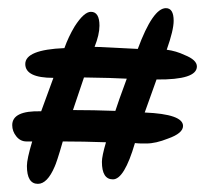

<svg xmlns="http://www.w3.org/2000/svg" viewBox="-20 -647 543 471"><path d="M73 -196Q46 -196 46 -240Q46 -257 59 -300H45Q30 -300 20 -312.5Q10 -325 10 -340Q10 -376 81 -374L111 -456Q42 -456 42 -490Q42 -525 138 -529Q148 -557 163 -582Q186 -618 203 -618Q224 -618 224 -584Q224 -562 212 -532Q223 -532 249.5 -530.5Q276 -529 318 -527Q355 -627 387 -627Q406 -627 406 -596Q406 -573 389 -525Q412 -522 433 -512Q463 -500 463 -484Q463 -451 364 -452L335 -371Q429 -367 429 -338Q429 -320 392 -307Q362 -295 339 -295Q334 -295 327.5 -295Q321 -295 311 -296Q285 -207 257 -207Q230 -207 230 -250Q230 -264 240 -298Q212 -299 185.5 -299.5Q159 -300 134 -300Q126 -272 121 -257Q116 -242 114 -238Q96 -196 73 -196ZM263 -375Q266 -385 273 -404.5Q280 -424 291 -454Q257 -456 186 -457L159 -377Q184 -377 210 -376.5Q236 -376 263 -375Z"/></svg>

Font: Dongol
Style: Regular
Weight: 400
Designer: Abdo Mohamed and Ibrahim Hamdi
Foundry: Protype Foundry
Version: Version 1.000;hotconv 1.0.109;makeotfexe 2.5.65596